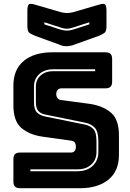

<svg xmlns="http://www.w3.org/2000/svg" viewBox="-20 -997 690 1017"><path d="M403 0H87Q68 0 59.5 -8.5Q51 -17 51 -36V-153Q51 -172 59.5 -180.5Q68 -189 87 -189H356Q369 -189 375.5 -197.5Q382 -206 382 -218Q382 -235 375.5 -243Q369 -251 356 -252L206 -273Q136 -283 93.5 -319Q51 -355 51 -439V-544Q51 -629 106 -674.5Q161 -720 258 -720H538Q557 -720 565.5 -711.5Q574 -703 574 -684V-565Q574 -546 565.5 -537.5Q557 -529 538 -529H305Q292 -529 285 -520.5Q278 -512 278 -499Q278 -486 285 -477Q292 -468 305 -467L454 -447Q524 -437 567 -401Q610 -365 610 -281V-176Q610 -91 554.5 -45.5Q499 0 403 0ZM484 -630H262Q216 -630 188 -604.5Q160 -579 160 -539V-457Q160 -416 176.5 -400.5Q193 -385 219 -380L430 -337Q458 -331 474.5 -313.5Q491 -296 491 -249V-191Q491 -151 463.5 -125.5Q436 -100 390 -100H141V-90H390Q441 -90 471 -118.5Q501 -147 501 -191V-249Q501 -301 481.5 -321Q462 -341 432 -347L221 -390Q198 -394 184 -408Q170 -422 170 -457V-539Q170 -574 195 -597Q220 -620 262 -620H484ZM366 -932 503 -972Q528 -980 536 -974Q544 -968 544 -941V-860Q544 -833 535.5 -825Q527 -817 503 -807L375 -761Q366 -757 355.5 -755Q345 -753 336 -752Q327 -752 319 -753Q311 -754 304 -757L167 -807Q142 -817 133.5 -825Q125 -833 125 -860V-941Q125 -968 133 -974Q141 -980 167 -972L304 -932Q321 -928 335 -928Q349 -928 366 -932ZM215 -879V-868L298 -841Q307 -839 315 -837Q323 -835 334 -835Q345 -835 353 -837Q361 -839 370 -841L453 -868V-879L366 -851Q359 -849 351.5 -847Q344 -845 334 -845Q324 -845 316.5 -847Q309 -849 302 -851Z"/></svg>

Font: Bungee Inline
Style: Regular
Weight: 400
Designer: David Jonathan Ross
Foundry: David Jonathan Ross
Version: Version 1.001;PS 1.0;hotconv 1.0.72;makeotf.lib2.5.5900